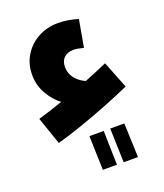

<svg xmlns="http://www.w3.org/2000/svg" viewBox="-128 -536 733 858"><g transform="rotate(-20 238.0 -107.5)"><path d="M69 55 24 -76Q82 -93 142 -114Q110 -137 85.5 -179Q61 -221 61 -271Q61 -323 86 -363.5Q111 -404 153.5 -427Q196 -450 248 -450Q294 -450 343 -435L320 -306Q305 -310 293 -312Q281 -314 272 -314Q245 -314 228 -298.5Q211 -283 211 -254Q211 -223 229.5 -200Q248 -177 277 -164Q330 -185 385 -209L436 -80Q384 -57 320 -31.5Q256 -6 191 16.5Q126 39 69 55ZM312 235 307 73H374L380 235ZM213 235 208 73H276L280 235Z"/></g></svg>

Font: Noto Sans Arabic UI Cn XBd
Style: Regular
Weight: 800
Width: 3
Designer: Monotype Design Team, Nadine Chahine and Nizar Qandah
Foundry: Monotype Imaging Inc.
Version: Version 2.010; ttfautohint (v1.8.4.7-5d5b)